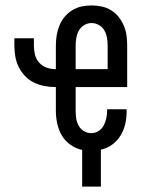

<svg xmlns="http://www.w3.org/2000/svg" viewBox="-20 -548 540 708"><path d="M283 140V5Q260 0 240 -14Q220 -28 208 -48.5Q196 -69 191 -92.5Q186 -116 186 -140V-227H183Q163 -227 143 -231Q123 -235 104.5 -244Q86 -253 72 -268Q58 -283 49 -301Q40 -319 36.5 -339.5Q33 -360 33 -380V-407H105V-380Q105 -363 109 -346.5Q113 -330 124 -317.5Q135 -305 151 -299Q167 -293 183 -293H186V-380Q186 -399 189 -417.5Q192 -436 199 -453.5Q206 -471 218 -485.5Q230 -500 246 -510Q262 -520 280.5 -524Q299 -528 318 -528Q336 -528 355 -524Q374 -520 390 -510Q406 -500 417.5 -485.5Q429 -471 436.5 -453.5Q444 -436 446.5 -417.5Q449 -399 449 -380V-227H259V-140Q259 -126 261 -111.5Q263 -97 270 -84.5Q277 -72 289.5 -64.5Q302 -57 317 -57Q331 -57 343.5 -65Q356 -73 362.5 -85.5Q369 -98 372 -112Q375 -126 375 -141V-145H447V-137Q447 -114 442 -91.5Q437 -69 425 -49Q413 -29 394 -15Q375 -1 352 4V140ZM259 -293H377V-380Q377 -394 374.5 -408.5Q372 -423 365 -435.5Q358 -448 345 -455.5Q332 -463 318 -463Q303 -463 290.5 -455.5Q278 -448 271 -435.5Q264 -423 261.5 -408.5Q259 -394 259 -380Z"/></svg>

Font: Iosevka Term Curly
Style: Regular
Weight: 400
Designer: Belleve Invis
Foundry: Belleve Invis
Version: Version 32.3.0